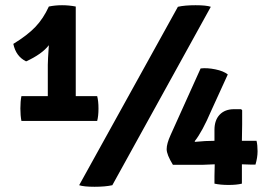

<svg xmlns="http://www.w3.org/2000/svg" viewBox="-20 -709 1042 735"><path d="M31 -541Q85 -574 115.5 -606Q146 -638 167 -684Q191 -689 217.5 -689Q244 -689 270 -684V-341H352Q357 -322 357 -293.5Q357 -265 352 -246H62Q58 -267 58 -294Q58 -321 62 -341H163V-461Q163 -478 167 -536Q141 -502 80 -474Q41 -493 31 -541ZM283 0 661 -683Q687 -689 728.5 -689Q770 -689 787 -683L410 0Q383 6 342 6Q301 6 283 0ZM937 -79 906 -80V-6Q886 -1 855 -1Q824 -1 801 -6V-35L802 -80L753 -78H642Q618 -117 618 -138Q618 -159 633 -192L748 -447Q773 -450 804.5 -443.5Q836 -437 852 -424L789 -286Q754 -204 725 -168L727 -166Q767 -170 801 -170V-212Q801 -249 821 -270Q841 -291 876 -291H903L907 -287V-233L906 -170H962Q966 -154 966 -130Q966 -106 958 -79Z"/></svg>

Font: Signika
Style: Semibold
Weight: 600
Designer: Anna Giedrys
Foundry: Anna Giedrys
Version: Version 1.001